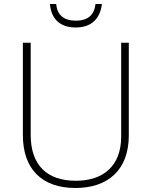

<svg xmlns="http://www.w3.org/2000/svg" viewBox="-20 -927 756 957"><path d="M488 -907H456C450 -854 420 -824 358 -824C297 -824 265 -853 260 -907H229C235 -832 280 -790 357 -790C434 -790 479 -832 488 -907ZM622 -252V-714H584V-246C584 -103 498 -26 358 -26C214 -26 133 -104 133 -255V-714H94V-254C94 -84 189 10 356 10C518 10 622 -80 622 -252Z"/></svg>

Font: Noto Sans Gurmukhi ExtraLight
Style: Regular
Weight: 200
Designer: Jelle Bosma - Monotype Design Team
Foundry: Monotype Imaging Inc.
Version: Version 2.004